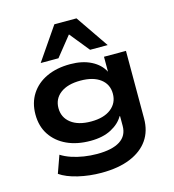

<svg xmlns="http://www.w3.org/2000/svg" viewBox="-136 -888 1080 1190"><g transform="rotate(-15 404.5 -292.5)"><path d="M368 190Q291 190 219 173Q147 156 104 126L144 14Q172 32 209 44.5Q246 57 288 63.5Q330 70 372 70Q469 70 519 38Q569 6 569 -57V-120H566Q541 -76 487 -47.5Q433 -19 354 -19Q267 -19 202.5 -49Q138 -79 101.5 -134Q65 -189 65 -265Q65 -340 101 -395.5Q137 -451 201.5 -481Q266 -511 353 -511Q431 -511 487 -482.5Q543 -454 568 -405V-501H709V-67Q709 13 669.5 70Q630 127 554 158.5Q478 190 368 190ZM388 -134Q470 -134 516 -170Q562 -206 562 -266Q562 -326 516 -361Q470 -396 388 -396Q306 -396 259.5 -361Q213 -326 213 -266Q213 -206 259.5 -170Q306 -134 388 -134ZM179 -565 323 -775H465L609 -565H496L394 -691L293 -565Z"/></g></svg>

Font: Nunito Sans 7pt Expanded
Style: Bold
Weight: 700
Width: 7
Designer: Vernon Adams
Foundry: Vernon Adams
Version: Version 3.101;gftools[0.9.27]